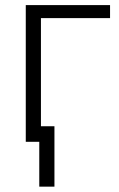

<svg xmlns="http://www.w3.org/2000/svg" viewBox="-20 -548 461 742"><path d="M405.3 -478H138.2V0H79.6V-528.3H405.3ZM190.4 173.3H131.8V-60.1H190.4Z"/></svg>

Font: Roboto-Light
Style: Regular
Weight: 300
Designer: Google
Version: Version 2.137; 2017